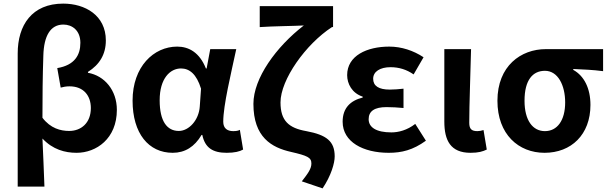

<svg xmlns="http://www.w3.org/2000/svg" viewBox="-20 -832 3372 1063"><path d="M78 201H226C222 113 220 27 215 -65C272 -4 340 14 404 14C513 14 627 -64 627 -224C627 -332 559 -413 467 -429V-434C531 -474 566 -531 566 -608C566 -748 450 -812 330 -812C157 -812 78 -693 78 -536ZM363 -107C316 -107 260 -121 215 -180C215 -297 216 -408 220 -525C223 -633 259 -696 331 -696C380 -696 425 -663 425 -595C425 -527 393 -471 297 -455L316 -347C331 -351 346 -354 365 -354C444 -354 483 -301 483 -234C483 -150 428 -107 363 -107Z M936 14C1004 14 1057 -19 1096 -85H1100C1115 -13 1159 14 1235 14C1278 14 1307 7 1326 -4L1308 -113C1299 -108 1287 -106 1271 -106C1239 -106 1216 -121 1216 -158C1216 -249 1259 -424 1288 -560H1144L1124 -453H1120C1085 -541 1026 -574 961 -574C831 -574 714 -463 714 -275C714 -93 803 14 936 14ZM970 -107C905 -107 864 -160 864 -277C864 -398 922 -453 982 -453C1029 -453 1068 -422 1093 -341L1086 -242C1081 -167 1026 -107 970 -107Z M1766 211C1814 139 1833 71 1833 34C1833 -50 1788 -85 1676 -106C1579 -123 1533 -163 1533 -265C1533 -391 1673 -588 1818 -682H1824V-798H1418V-682C1487 -687 1611 -688 1662 -691C1509 -573 1383 -399 1383 -257C1383 -72 1484 -15 1591 9C1682 30 1704 40 1704 73C1704 102 1686 127 1651 172Z M2132 14C2204 14 2266 -1 2338 -53L2279 -146C2234 -111 2186 -99 2147 -99C2063 -99 2021 -127 2021 -172C2021 -217 2054 -239 2120 -239C2151 -239 2182 -237 2214 -234V-341C2187 -338 2161 -336 2138 -336C2077 -336 2046 -356 2046 -396C2046 -436 2085 -460 2142 -460C2189 -460 2231 -447 2270 -420L2325 -515C2269 -552 2203 -574 2135 -574C2012 -574 1902 -524 1902 -416C1902 -368 1929 -316 1988 -297V-292C1920 -275 1877 -234 1877 -158C1877 -46 1991 14 2132 14Z M2585 14C2629 14 2652 7 2675 -4L2657 -112C2645 -108 2634 -106 2623 -106C2592 -106 2578 -117 2578 -152C2578 -256 2585 -424 2588 -560H2440V-159C2440 -55 2474 14 2585 14Z M2995 14C3142 14 3249 -86 3249 -251C3249 -343 3214 -412 3154 -445V-450C3213 -447 3258 -446 3319 -438V-560H3002C2864 -560 2734 -467 2734 -274C2734 -88 2851 14 2995 14ZM2997 -106C2929 -106 2884 -166 2884 -274C2884 -390 2930 -440 2997 -440C3069 -440 3109 -360 3109 -265C3109 -165 3065 -106 2997 -106Z"/></svg>

Font: Spoqa Han Sans Neo Bold
Style: Bold
Weight: 700
Designer: [Spoqa Han Sans Neo] Dong-huui Kim  Younghwa Kang  Yujin Lee  [Noto Sans] Ryoko NISHIZUKA  (kana & ideographs); Paul D. 
Foundry: Spoqa (http://www.spoqa-han-sans.com)
Version: Version 1.000